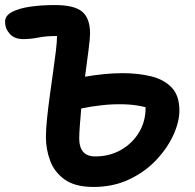

<svg xmlns="http://www.w3.org/2000/svg" viewBox="-29 -732 772 761"><path d="M342 9Q269 9 228 -20Q187 -49 170 -94.5Q153 -140 153 -189Q153 -220 157.5 -263Q162 -306 168.5 -353.5Q175 -401 181.5 -447Q188 -493 192.5 -530Q197 -567 197 -589Q159 -590 125.5 -583.5Q92 -577 64 -577Q28 -577 9.5 -598Q-9 -619 -9 -646Q-9 -670 18.5 -684.5Q46 -699 90.5 -705.5Q135 -712 188 -712Q266 -712 297 -685.5Q328 -659 328 -599Q328 -582 322 -534.5Q316 -487 308 -428Q343 -434 381 -438Q419 -442 457 -442Q519 -442 570 -429.5Q621 -417 651.5 -385Q682 -353 682 -294Q682 -249 658 -196.5Q634 -144 589.5 -97Q545 -50 482 -20.5Q419 9 342 9ZM285 -182Q285 -149 300.5 -130.5Q316 -112 348 -112Q405 -112 450 -137.5Q495 -163 521.5 -206.5Q548 -250 548 -304Q548 -307 548 -307Q510 -317 465 -318.5Q420 -320 375 -315Q330 -310 293 -302Q290 -267 287.5 -235.5Q285 -204 285 -182Z"/></svg>

Font: Shantell Sans Normal
Style: Regular
Weight: 600
Designer: Stephen Nixon, Anya Danilova, Shantell Martin
Foundry: Arrow Type
Version: Version 1.009;[a7da0bfa3]